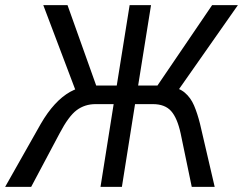

<svg xmlns="http://www.w3.org/2000/svg" viewBox="-42 -725 943 745"><path d="M-22 0 116 -244Q142 -289 170.5 -320Q199 -351 230 -368.5Q261 -386 297 -389L255 -364L126 -705H220L337 -377L327 -393H411L461 -705H544L494 -393H588L558 -377L781 -705H881L642 -364L615 -389Q652 -385 675 -365.5Q698 -346 711 -315.5Q724 -285 734 -245L791 0H702L659 -207Q646 -267 622 -294Q598 -321 551 -321H482L431 0H348L399 -321H329Q287 -321 255.5 -297.5Q224 -274 189 -207L79 0Z"/></svg>

Font: Nunito Sans 7pt Condensed
Style: Italic
Weight: 400
Width: 3
Italic angle: -9°
Designer: Vernon Adams
Foundry: Vernon Adams
Version: Version 3.101;gftools[0.9.27]